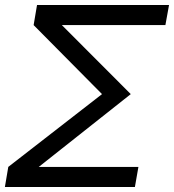

<svg xmlns="http://www.w3.org/2000/svg" viewBox="-28 -745 694 765"><path d="M5 -80 378.5 -370 106 -645 119.5 -725H645.5L631 -645H218.5L493 -370L126.5 -80H523.5L509.5 0H-8.5Z"/></svg>

Font: JuliaMono Light
Style: Italic
Weight: 300
Italic angle: -9°
Monospace: yes
Designer: cormullion
Foundry: corm
Version: Version 0.054; ttfautohint (v1.8.4)